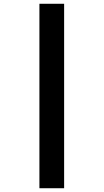

<svg xmlns="http://www.w3.org/2000/svg" viewBox="-20 -780 549 1018"><path d="M189 -760V218H320V-760Z"/></svg>

Font: Noto Sans Thai Looped Black
Style: Regular
Weight: 900
Designer: Sasikarn Vongin, Ben Mitchell
Foundry: The Fontpad Ltd
Version: Version 1.001